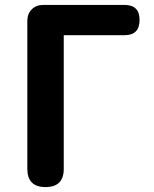

<svg xmlns="http://www.w3.org/2000/svg" viewBox="-20 -760 624 780"><path d="M165 0Q91 0 91 -74V-675Q91 -704 109 -722Q127 -740 156 -740H319H486Q547 -740 547 -679Q547 -617 486 -617H239V-74Q239 0 165 0Z"/></svg>

Font: GenSenRounded JP B
Style: Regular
Weight: 700
Version: Version 1.501;PS 1;hotconv 16.6.51;makeotf.lib2.5.65220